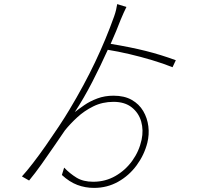

<svg xmlns="http://www.w3.org/2000/svg" viewBox="-20 -860 1040 937"><path d="M534 -393Q587 -393 623 -372.5Q659 -352 679 -318Q699 -284 704 -243.5Q709 -203 699 -163Q684 -104 647 -53.5Q610 -3 556.5 27Q503 57 439 57Q396 57 357.5 42.5Q319 28 282 -6L293 -42Q321 -13 353.5 7Q386 27 435 27Q494 27 543 -1Q592 -29 625.5 -75.5Q659 -122 671 -178Q681 -225 669 -267Q657 -309 623 -336Q589 -363 534 -363Q480 -363 435.5 -341Q391 -319 356.5 -287Q322 -255 297 -224Q275 -192 245 -148Q215 -104 183 -59Q151 -14 122 21L87 1Q110 -24 140.5 -63.5Q171 -103 203.5 -149.5Q236 -196 266.5 -242Q297 -288 319 -325Q391 -445 444 -556.5Q497 -668 537 -780Q543 -797 546.5 -812Q550 -827 552 -840L597 -826Q591 -814 583.5 -797.5Q576 -781 569 -764Q559 -737 546.5 -707.5Q534 -678 520 -646Q617 -630 691 -611.5Q765 -593 838 -566L822 -532Q777 -550 722 -566.5Q667 -583 611.5 -596Q556 -609 506 -617Q471 -539 430 -459.5Q389 -380 345 -313Q364 -328 391.5 -347Q419 -366 455 -379.5Q491 -393 534 -393Z"/></svg>

Font: Source Han Sans SC ExtraLight
Style: Regular
Weight: 250
Designer: Ryoko NISHIZUKA 西塚涼子 (kana, bopomofo & ideographs); Paul D. Hunt (Latin, Greek & Cyrillic); Sandoll Communications 산돌커뮤니
Foundry: Adobe
Version: Version 2.004;hotconv 1.0.118;makeotfexe 2.5.65603